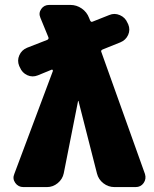

<svg xmlns="http://www.w3.org/2000/svg" viewBox="-20 -760 627 780"><path d="M392 -548 569 -53Q575 -33 563.5 -16.5Q552 0 531 0H445Q420 0 400 -15.5Q380 -31 374 -55L299 -349Q299 -350 298 -350Q297 -350 297 -349L239 -56Q234 -32 214.5 -16Q195 0 171 0H75Q54 0 42 -17Q30 -34 38 -53L195 -472Q195 -474 193.5 -476Q192 -478 190 -477L134 -454Q112 -445 91 -454.5Q70 -464 61 -486L58 -492Q49 -514 58.5 -535.5Q68 -557 90 -566L172 -598Q180 -602 176 -610L144 -688Q136 -707 147.5 -723.5Q159 -740 180 -740H266Q291 -740 312 -725.5Q333 -711 342 -687L346 -677Q350 -669 356 -672L424 -699Q445 -708 467 -698.5Q489 -689 498 -667L501 -661Q510 -639 500.5 -618Q491 -597 469 -588L397 -559Q388 -555 392 -548Z"/></svg>

Font: Rounded Mplus 1c Black
Style: Regular
Weight: 900
Version: Version 1.059.20150529